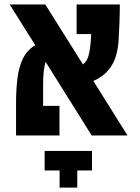

<svg xmlns="http://www.w3.org/2000/svg" viewBox="-20 -606 626 859"><path d="M390.1 0 184.1 -329.1Q178.7 -313 175.8 -287.6Q172.9 -262.2 172.9 -224.1V-132.3H246.1V0H51.8V-144.5Q51.8 -203.6 57.9 -254.4Q64 -305.2 82.3 -343.5Q100.6 -381.8 137.7 -403.8L23.4 -585.9H182.6L351.1 -317.9Q369.1 -331.1 376.2 -357.2Q383.3 -383.3 386.2 -424.3Q387.2 -440.4 388.2 -453.6H322.8V-585.9H516.1Q516.1 -547.4 514.4 -503.2Q512.7 -459 510.7 -428.2Q506.3 -350.6 475.6 -306.6Q444.8 -262.7 397.5 -244.1L550.3 0ZM391.6 69.3V156.7H325.7V233.4H246.6V156.7H179.7V69.3Z"/></svg>

Font: Cascadia Code PL
Style: Bold
Weight: 700
Monospace: yes
Designer: Aaron Bell
Foundry: Saja Typeworks
Version: Version 2404.023; ttfautohint (v1.8.4)